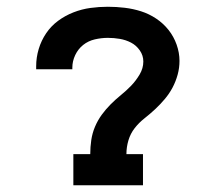

<svg xmlns="http://www.w3.org/2000/svg" viewBox="-20 -548 640 568"><path d="M197 0V-92H247Q247 -113 250 -133.5Q253 -154 261 -173Q269 -192 281 -208.5Q293 -225 307.5 -239.5Q322 -254 338 -267Q354 -280 368 -294.5Q382 -309 393 -327.5Q404 -346 404 -366Q404 -384 393.5 -399Q383 -414 367.5 -422Q352 -430 334.5 -433Q317 -436 299 -436Q280 -436 260.5 -431.5Q241 -427 226 -415Q211 -403 202.5 -385Q194 -367 194 -348V-343H87V-352Q87 -378 94.5 -403Q102 -428 116.5 -449.5Q131 -471 152 -486.5Q173 -502 197.5 -511.5Q222 -521 247.5 -524.5Q273 -528 299 -528Q324 -528 349 -525Q374 -522 397.5 -514.5Q421 -507 442 -493Q463 -479 478.5 -459.5Q494 -440 502.5 -416Q511 -392 511 -368Q511 -347 505.5 -327Q500 -307 490.5 -289Q481 -271 467.5 -255Q454 -239 439 -225Q424 -211 407.5 -198Q391 -185 378.5 -169Q366 -153 360 -133Q354 -113 354 -92H403V0Z"/></svg>

Font: Iosevka Etoile Semibold
Style: Regular
Weight: 600
Designer: Belleve Invis
Foundry: Belleve Invis
Version: Version 22.1.2; ttfautohint (v1.8.4)